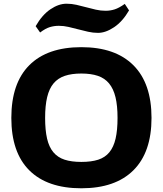

<svg xmlns="http://www.w3.org/2000/svg" viewBox="-20 -1004 876 1034"><path d="M172 -863Q207 -924 251.5 -954Q296 -984 338 -984Q366 -984 392 -978Q418 -972 444 -965Q470 -958 496 -952Q522 -946 549 -946Q574 -946 597.5 -953.5Q621 -961 652 -983L675 -948Q640 -888 594.5 -857.5Q549 -827 508 -827Q481 -827 454.5 -833Q428 -839 401.5 -846Q375 -853 349 -859Q323 -865 297 -865Q272 -865 248.5 -858Q225 -851 196 -829ZM418 10Q235 10 138 -86.5Q41 -183 41 -369Q41 -556 138 -653Q235 -750 418 -750Q601 -750 698.5 -652.5Q796 -555 796 -369Q796 -184 698.5 -87Q601 10 418 10ZM418 -132Q472 -132 509 -144Q546 -156 569 -184Q592 -212 602.5 -257.5Q613 -303 613 -369Q613 -435 602 -480.5Q591 -526 567.5 -554.5Q544 -583 507 -595.5Q470 -608 418 -608Q366 -608 329 -595.5Q292 -583 268.5 -555Q245 -527 234 -481Q223 -435 223 -369Q223 -303 233.5 -257.5Q244 -212 267.5 -184Q291 -156 328 -144Q365 -132 418 -132Z"/></svg>

Font: Encode Sans Wide
Style: Bold
Weight: 700
Designer: Pablo Impallari, Andres Torresi
Foundry: Pablo Impallari, Andres Torresi
Version: Version 1.000; ttfautohint (v1.00) -l 8 -r 50 -G 200 -x 14 -